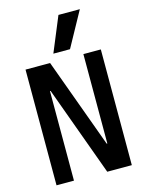

<svg xmlns="http://www.w3.org/2000/svg" viewBox="-144 -1085 887 1170"><g transform="rotate(-15 300.0 -500.0)"><path d="M63 0V-730H218L424 -166H428V-730H538V0H383L177 -565H173V0ZM357 -780H252L343 -1000H478Z"/></g></svg>

Font: M PLUS Code Latin Expanded Medium
Style: Regular
Weight: 500
Width: 7
Designer: Coji Morishita
Foundry: UNDERFOREST DESIGN
Version: Version 1.002; ttfautohint (v1.8.3)